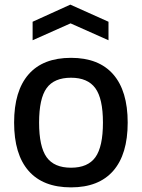

<svg xmlns="http://www.w3.org/2000/svg" viewBox="-20 -800 613 830"><path d="M121 -706 284 -780 449 -706V-626L285 -699L121 -626ZM287 10Q166 10 103.5 -61.5Q41 -133 41 -270Q41 -407 103.5 -478.5Q166 -550 287 -550Q407 -550 469.5 -478.5Q532 -407 532 -270Q532 -133 469.5 -61.5Q407 10 287 10ZM287 -75Q360 -75 392.5 -120.5Q425 -166 425 -270Q425 -374 392 -419Q359 -464 287 -464Q214 -464 181.5 -419Q149 -374 149 -270Q149 -166 181.5 -120.5Q214 -75 287 -75Z"/></svg>

Font: Encode Sans Narrow
Style: Medium
Weight: 500
Designer: Pablo Impallari, Andres Torresi
Foundry: Pablo Impallari, Andres Torresi
Version: Version 1.000; ttfautohint (v1.00) -l 8 -r 50 -G 200 -x 14 -